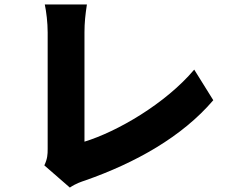

<svg xmlns="http://www.w3.org/2000/svg" viewBox="-20 -790 1040 866"><path d="M180 -44 295 56C323 37 349 29 364 24C592 -56 801 -173 942 -338L856 -476C726 -322 508 -196 361 -151C361 -241 361 -524 361 -644C361 -688 365 -724 372 -770H182C189 -737 195 -688 195 -644C195 -523 195 -201 195 -118C195 -93 194 -74 180 -44Z"/></svg>

Font: Noto Sans TC Black
Style: Regular
Weight: 900
Designer: Ryoko NISHIZUKA 西塚涼子 (kana, bopomofo & ideographs); Paul D. Hunt (Latin, Greek & Cyrillic); Sandoll Communications 산돌커뮤니
Foundry: Adobe
Version: Version 2.004;hotconv 1.0.118;makeotfexe 2.5.65603